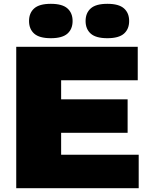

<svg xmlns="http://www.w3.org/2000/svg" viewBox="-20 -985 789 1005"><path d="M65 0V-740H701V-565H300V-465H648V-290H300V-175H706V0ZM542 -785Q482 -785 455 -809Q428 -833 428 -875Q428 -917 455 -941Q482 -965 542 -965Q602 -965 629 -941Q656 -917 656 -875Q656 -833 629 -809Q602 -785 542 -785ZM246 -785Q186 -785 159 -809Q132 -833 132 -875Q132 -917 159 -941Q186 -965 246 -965Q306 -965 333 -941Q360 -917 360 -875Q360 -833 333 -809Q306 -785 246 -785Z"/></svg>

Font: Encode Sans Expanded Expanded Black
Style: Regular
Weight: 900
Width: 7
Designer: Multiple Designers
Foundry: Impallari Type
Version: Version 3.000; ttfautohint (v1.8.3) -l 8 -r 50 -G 200 -x 14 